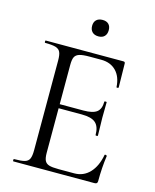

<svg xmlns="http://www.w3.org/2000/svg" viewBox="-119 -878 774 959"><g transform="rotate(15 268.5 -399.0)"><path d="M43 -12Q81 -12 98.5 -17Q116 -22 122.5 -36.5Q129 -51 129 -81V-544Q129 -574 122.5 -588Q116 -602 98.5 -607.5Q81 -613 43 -613Q41 -613 41 -619Q41 -625 43 -625H445Q454 -625 454 -616L456 -493Q456 -490 450.5 -489.5Q445 -489 445 -492Q442 -545 413 -574.5Q384 -604 336 -604H275Q240 -604 223 -598.5Q206 -593 199.5 -580Q193 -567 193 -539V-85Q193 -58 199.5 -44.5Q206 -31 222 -26Q238 -21 272 -21H352Q400 -21 432 -55Q464 -89 475 -149Q475 -151 479 -151Q482 -151 484.5 -149.5Q487 -148 487 -147Q478 -84 478 -15Q478 -7 474.5 -3.5Q471 0 462 0H43Q41 0 41 -6Q41 -12 43 -12ZM313 -315H163V-336H316Q364 -336 384.5 -352Q405 -368 405 -406Q405 -408 411 -408Q417 -408 417 -406L416 -325Q416 -296 417 -281L418 -233Q418 -231 412 -231Q406 -231 406 -233Q406 -277 384.5 -296Q363 -315 313 -315ZM248 -756Q248 -776 259.5 -787Q271 -798 292 -798Q312 -798 323 -787Q334 -776 334 -756Q334 -736 323 -724.5Q312 -713 292 -713Q271 -713 259.5 -724.5Q248 -736 248 -756Z"/></g></svg>

Font: Cormorant
Style: Regular
Weight: 400
Designer: Christian Thalmann (Catharsis Fonts)
Foundry: Catharsis Fonts
Version: Version 4.000